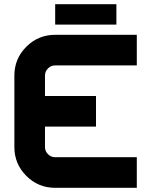

<svg xmlns="http://www.w3.org/2000/svg" viewBox="-20 -899 724 919"><path d="M634.8 -732.4V-585.9H244.1Q224.1 -585.9 209.7 -571.5Q195.3 -557.1 195.3 -537.1V-439.5H439.5V-293H195.3V-195.3Q195.3 -175.3 209.7 -160.9Q224.1 -146.5 244.1 -146.5H634.8V0H244.1Q163.1 0 106 -57.1Q48.8 -114.3 48.8 -195.3V-537.1Q48.8 -618.2 106 -675.3Q163.1 -732.4 244.1 -732.4ZM537.1 -781.2H244.1V-878.9H537.1Z"/></svg>

Font: Audex
Style: Regular
Weight: 400
Designer: GGBotNet
Foundry: GGBotNet
Version: 1.00